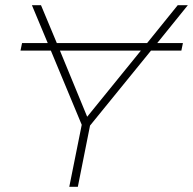

<svg xmlns="http://www.w3.org/2000/svg" viewBox="-20 -720 744 740"><path d="M247 0 295 -239 176 -525H59L65 -554H164L103 -700H138L199 -554H547L665 -700H704L586 -554H685L679 -525H562L327 -236L280 0ZM523 -525H211L316 -270Z"/></svg>

Font: Montserrat ExtraLight
Style: Italic
Weight: 200
Italic angle: -11.3°
Designer: Julieta Ulanovsky
Foundry: Julieta Ulanovsky
Version: Version 9.000; ttfautohint (v1.8.4.7-5d5b)